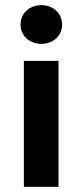

<svg xmlns="http://www.w3.org/2000/svg" viewBox="-20 -728 322 748"><path d="M141 -708C96 -708 60 -677 60 -632C60 -588 96 -557 141 -557C186 -557 222 -588 222 -632C222 -677 186 -708 141 -708ZM208 -491H73V0H208Z"/></svg>

Font: Falling Sky
Style: SeBd
Weight: 600
Designer: Paul D. Hunt
Foundry: Adobe Systems Incorporated
Version: Version 1.02